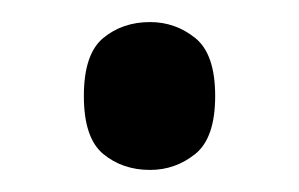

<svg xmlns="http://www.w3.org/2000/svg" viewBox="-20 -443 271 174"><path d="M116 -289Q91 -289 73.5 -303.5Q56 -318 56 -356Q56 -394 73.5 -408.5Q91 -423 116 -423Q139 -423 157 -408.5Q175 -394 175 -356Q175 -318 157 -303.5Q139 -289 116 -289Z"/></svg>

Font: Noto Serif Armenian Condensed Medium
Style: Regular
Weight: 500
Width: 3
Designer: Monotype Design Team
Foundry: Monotype Imaging Inc.
Version: Version 2.008; ttfautohint (v1.8.4.7-5d5b)